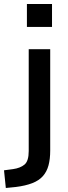

<svg xmlns="http://www.w3.org/2000/svg" viewBox="-70 -743 340 956"><path d="M64 -609V-723H189V-609ZM-41 193 -50 105 -5 99Q31 94 52 76.5Q73 59 73 9V-498H180V7Q180 49 171.5 80.5Q163 112 143.5 134Q124 156 90.5 169Q57 182 9 188Z"/></svg>

Font: Nunito Sans 7pt SemiCondensed SemiBold
Style: Regular
Weight: 600
Width: 4
Designer: Vernon Adams
Foundry: Vernon Adams
Version: Version 3.101;gftools[0.9.27]